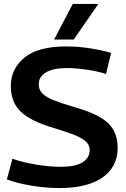

<svg xmlns="http://www.w3.org/2000/svg" viewBox="-20 -946 640 976"><path d="M545 -677 519 -570Q479 -583 423 -591.5Q367 -600 318 -600Q252 -600 214.5 -578.5Q177 -557 177 -517Q177 -491 194.5 -472Q212 -453 253.5 -436.5Q295 -420 366 -399Q479 -367 528.5 -321Q578 -275 578 -194Q578 -98 501.5 -44Q425 10 280 10Q240 10 192.5 5Q145 0 98.5 -10Q52 -20 15 -34L43 -139Q98 -120 165.5 -109Q233 -98 288 -98Q362 -98 399 -120.5Q436 -143 436 -184Q436 -210 414 -229Q392 -248 345 -265Q298 -282 223 -305Q123 -338 79 -385Q35 -432 35 -509Q35 -596 104 -653Q173 -710 317 -710Q381 -710 444 -699.5Q507 -689 545 -677ZM255 -745 350 -926H480L355 -745Z"/></svg>

Font: Georama SemiBold
Style: Regular
Weight: 600
Designer: Jean-Baptiste Levee
Foundry: Production Type
Version: Version 1.000